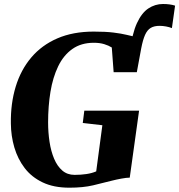

<svg xmlns="http://www.w3.org/2000/svg" viewBox="-20 -906 874 936"><path d="M641.5 -605 614 -658Q624.5 -743 647.5 -793Q670.5 -843 703.2 -864.8Q736 -886.5 774.5 -886.5Q791.5 -886.5 806.5 -884.5Q821.5 -882.5 833.5 -878.5L818 -769Q805.5 -774 789.5 -777Q773.5 -780 758 -780Q731.5 -780 714.8 -770Q698 -760 687.2 -736Q676.5 -712 668.5 -670.5ZM318 9Q242 9 188 -16.8Q134 -42.5 100.2 -86.8Q66.5 -131 50 -187Q33.5 -243 33 -304Q31.5 -401.5 56.5 -483.5Q81.5 -565.5 132.5 -625.8Q183.5 -686 259.8 -719Q336 -752 437 -752Q495.5 -752 533.5 -747.2Q571.5 -742.5 597.2 -736.2Q623 -730 643.5 -725.5Q652 -724 660.2 -722.5Q668.5 -721 677.5 -719.5L647 -554H534L525 -674.5Q510 -684 488 -690.8Q466 -697.5 437.5 -697.5Q375.5 -697.5 332.5 -667Q289.5 -636.5 263.5 -582.5Q237.5 -528.5 226 -458.5Q214.5 -388.5 214.5 -309.5Q214.5 -260.5 221.5 -214.5Q228.5 -168.5 243.8 -132.2Q259 -96 283.5 -74.8Q308 -53.5 343.5 -53.5Q374.5 -53.5 401.2 -57.5Q428 -61.5 449 -70.5L479 -295.5L383.5 -306.5L391 -366.5H658L612.5 -40Q596.5 -40 571.2 -35.2Q546 -30.5 524.5 -25Q482.5 -14 433.8 -2.5Q385 9 318 9Z"/></svg>

Font: Merriweather 48pt Black
Style: Italic
Weight: 900
Italic angle: -7.8°
Version: Version 2.101